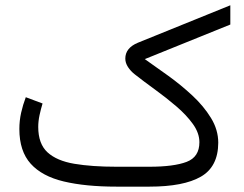

<svg xmlns="http://www.w3.org/2000/svg" viewBox="-20 -696 911 716"><path d="M537.6 0H414.1Q298.8 0 217.8 -19.3Q136.7 -38.6 94.5 -85.4Q52.2 -132.3 52.2 -214.8Q52.2 -246.1 58.8 -275.6Q65.4 -305.2 76.2 -333.5L138.7 -310.1Q132.3 -289.1 127.4 -266.4Q122.6 -243.7 122.6 -222.7Q122.6 -159.7 157.2 -127.9Q191.9 -96.2 257.3 -85.2Q322.8 -74.2 414.1 -74.2H537.1Q627.9 -74.2 675.8 -92.3Q723.6 -110.4 723.6 -165.5Q723.6 -199.7 699.5 -233.4Q675.3 -267.1 637.7 -299.3Q600.1 -331.5 558.6 -361.6Q517.1 -391.6 482.4 -418.9Q467.3 -430.7 457.3 -446Q447.3 -461.4 447.3 -477.5Q447.3 -517.1 494.1 -536.6L838.9 -676.3V-604.5L520 -475.6Q560.5 -447.3 607.9 -413.1Q655.3 -378.9 697.5 -339.6Q739.7 -300.3 766.8 -256.1Q793.9 -211.9 793.9 -163.6Q793.5 -74.2 729 -37.1Q664.6 0 537.6 0Z"/></svg>

Font: Vazirmatn RD FD Light
Style: Regular
Weight: 300
Designer: Saber Rastikerdar
Foundry: Saber Rastikerdar
Version: Version 33.003